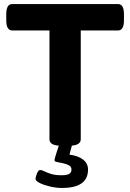

<svg xmlns="http://www.w3.org/2000/svg" viewBox="-20 -720 644 951"><path d="M285 2Q225 2 225 -30V-569H41Q11 -569 11 -619V-650Q11 -700 41 -700H564Q594 -700 594 -650V-619Q594 -569 564 -569H380V-30Q380 2 320 2ZM287 211Q259 211 228.5 204Q198 197 177 186.5Q156 176 156 166Q156 157 163 139.5Q170 122 179 122Q187 122 199.5 128.5Q212 135 233 141.5Q254 148 285 148Q312 148 323 141Q334 134 334 120Q334 106 321.5 99Q309 92 292 88.5Q275 85 262.5 82.5Q250 80 250 75Q250 72 251 66.5Q252 61 257.5 44Q263 27 275 -10H339L324 46Q366 51 391 70Q416 89 416 120Q416 211 287 211Z"/></svg>

Font: Asap Semi Expanded
Style: Bold
Weight: 700
Width: 6
Designer: Pablo Cosgaya
Foundry: Omnibus-Type
Version: Version 3.001; ttfautohint (v1.8.4.7-5d5b)